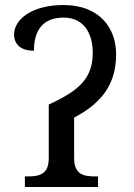

<svg xmlns="http://www.w3.org/2000/svg" viewBox="-20 -744 534 764"><path d="M79 0H370V-42H357C312 -42 275 -51 275 -114V-276C388 -336 442 -411 442 -529C442 -632 376 -724 233 -724C104 -724 36 -665 36 -607C36 -564 67 -542 115 -542C115 -620 148 -674 233 -674C316 -674 349 -608 349 -534C349 -433 296 -384 174 -328V-114C174 -51 137 -42 92 -42H79Z"/></svg>

Font: Noto Serif
Style: Regular
Weight: 400
Designer: Monotype Design Team
Foundry: Monotype Imaging Inc.
Version: Version 2.015